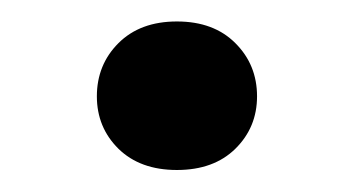

<svg xmlns="http://www.w3.org/2000/svg" viewBox="-20 -434 332 178"><path d="M69.8 -344.7Q69.8 -374 89.8 -394Q109.9 -414.1 144 -414.1Q178.2 -414.1 198.2 -394Q218.3 -374 218.3 -344.7Q218.3 -315.9 198.2 -296.1Q178.2 -276.4 144 -276.4Q109.9 -276.4 89.8 -296.1Q69.8 -315.9 69.8 -344.7Z"/></svg>

Font: Vazirmatn UI SemiBold
Style: Regular
Weight: 600
Designer: Saber Rastikerdar
Foundry: Saber Rastikerdar
Version: Version 33.003